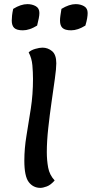

<svg xmlns="http://www.w3.org/2000/svg" viewBox="-20 -904 445 931"><path d="M176 7Q141 7 119.5 -21Q98 -49 98 -125Q98 -184 108.5 -247Q119 -310 129.5 -378Q140 -446 140 -521Q140 -553 137 -587.5Q134 -622 119 -650Q130 -661 151 -667Q172 -673 186 -673Q212 -673 232.5 -656Q253 -639 253 -597Q253 -572 246 -522Q239 -472 230 -409.5Q221 -347 214 -283Q207 -219 207 -166Q207 -127 213.5 -91.5Q220 -56 245 -29Q226 -7 207 0Q188 7 176 7ZM325 -757Q295 -757 283 -768.5Q271 -780 271 -804Q271 -815 273 -829Q275 -843 278 -861Q316 -884 347 -884Q370 -884 387.5 -874Q405 -864 405 -841Q405 -830 402.5 -815Q400 -800 394 -780Q357 -757 325 -757ZM91 -757Q61 -757 49 -768.5Q37 -780 37 -804Q37 -815 38.5 -829Q40 -843 44 -861Q81 -884 113 -884Q136 -884 153.5 -874Q171 -864 171 -841Q171 -830 168 -815Q165 -800 160 -780Q123 -757 91 -757Z"/></svg>

Font: Paprika
Style: Regular
Weight: 400
Designer: Eduardo Rodriguez Tunni
Foundry: Eduardo Rodriguez Tunni
Version: Version 1.010; ttfautohint (v1.8.3)